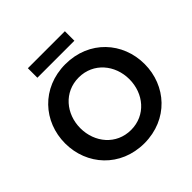

<svg xmlns="http://www.w3.org/2000/svg" viewBox="-222 -1052 1247 1247"><g transform="rotate(-45 401.5 -429.0)"><path d="M406.7 11.2C625.5 10.7 771.5 -154.3 771.5 -352.5C771.5 -551.3 625.5 -715.3 406.7 -715.8C406.7 -715.8 406.7 -715.8 406.7 -715.8H406.2C187.5 -715.3 41.5 -551.3 41.5 -352.5C41.5 -154.3 187.5 10.7 406.2 11.2C406.2 11.2 406.2 11.2 406.7 11.2ZM181.2 -352.5C181.2 -482.9 271.5 -593.3 406.7 -593.3C541.5 -593.3 631.8 -482.9 631.8 -352.5C631.8 -221.2 541.5 -111.3 406.7 -111.3C271.5 -111.3 181.2 -221.2 181.2 -352.5ZM215.8 -781.7H555.7V-869.1H215.8Z"/></g></svg>

Font: Faust Sans Bold
Style: Regular
Weight: 700
Designer: Andreas Faust
Version: Version 1.003;Glyphs 3.1.2 (3151)